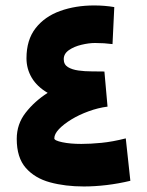

<svg xmlns="http://www.w3.org/2000/svg" viewBox="-20 -674 533 694"><path d="M152.3 -338.4Q113.8 -360.8 94.7 -393.1Q75.7 -425.3 75.7 -463.4Q75.7 -529.8 108.6 -572Q141.6 -614.3 197.3 -634.3Q252.9 -654.3 320.3 -654.3Q358.4 -654.3 393.1 -648.4L386.7 -514.6Q356.9 -518.6 323.7 -518.6Q301.3 -518.6 274.7 -512.2Q248 -505.9 229.2 -492.9Q210.4 -480 210.4 -460Q210.4 -440.9 225.3 -431.6Q240.2 -422.4 263.2 -419.2Q286.1 -416 311.5 -416Q336.9 -416 357.4 -415.5L368.7 -288.6Q334.5 -284.2 300.3 -271.7Q266.1 -259.3 238 -242.2Q210 -225.1 193.1 -207.3Q176.3 -189.5 176.3 -173.8Q176.3 -166 205.1 -159.9Q233.9 -153.8 273.9 -153.8Q306.6 -153.8 346.7 -157.7Q386.7 -161.6 434.6 -173.8L451.2 -20.5Q408.7 -10.3 365.5 -5.1Q322.3 0 283.2 0Q215.8 0 160.9 -14.9Q106 -29.8 73.2 -67.1Q40.5 -104.5 40.5 -171.9Q40.5 -225.6 72.8 -266.8Q105 -308.1 152.3 -338.4Z"/></svg>

Font: Vazirmatn RD Black
Style: Regular
Weight: 900
Designer: Saber Rastikerdar
Foundry: Saber Rastikerdar
Version: Version 32.102